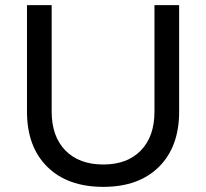

<svg xmlns="http://www.w3.org/2000/svg" viewBox="-20 -720 802 747"><path d="M181 -286Q181 -189 234.5 -134.5Q288 -80 382 -80Q475 -80 528 -134.5Q581 -189 581 -286V-700H677V-286Q677 -149 598.5 -71Q520 7 382 7Q243 7 164 -71Q85 -149 85 -286V-700H181Z"/></svg>

Font: Montserrat arm
Style: Regular
Weight: 400
Designer: Julieta Ulanovsky
Foundry: Julieta Ulanovsky
Version: Version 6.000;PS 006.000;hotconv 1.0.88;makeotf.lib2.5.64775